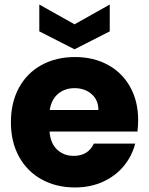

<svg xmlns="http://www.w3.org/2000/svg" viewBox="-20 -817 656 845"><path d="M588 -288Q588 -264 585 -238H198Q202 -186 231.5 -158.5Q261 -131 304 -131Q368 -131 393 -185H575Q561 -130 524.5 -86Q488 -42 433 -17Q378 8 310 8Q228 8 164 -27Q100 -62 64 -127Q28 -192 28 -279Q28 -366 63.5 -431Q99 -496 163 -531Q227 -566 310 -566Q391 -566 454 -532Q517 -498 552.5 -435Q588 -372 588 -288ZM413 -333Q413 -377 383 -403Q353 -429 308 -429Q265 -429 235.5 -404Q206 -379 199 -333ZM463 -679 308 -600 153 -679V-797L308 -710L463 -797Z"/></svg>

Font: Fz Poppins
Style: Bold
Weight: 700
Designer: Ninad Kale (Devanagari), Jonny Pinhorn (Latin)
Foundry: Indian Type Foundry
Version: Vit hóa bi Vntype.Com & FontZin.Com